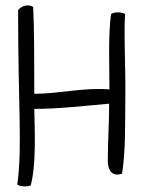

<svg xmlns="http://www.w3.org/2000/svg" viewBox="-20 -651 526 700"><path d="M43 22C54 29 77 31 92 25C112 -51 107 -165 105 -254C192 -254 288 -265 378 -273C378 -201 373 -136 373 -64C373 -31 389 -5 425 -18C438 -100 436 -192 437 -304C438 -419 431 -518 436 -600C421 -608 399 -608 385 -600C374 -526 379 -408 379 -325C289 -333 194 -309 105 -309C105 -408 105 -542 101 -626C80 -638 57 -628 46 -614C46 -255 62 -116 43 22Z"/></svg>

Font: Comica
Style: Rg
Weight: 400
Designer: Jasper
Foundry: KineticPlasma Fonts/Cannot Into Space Fonts
Version: Version 0.89